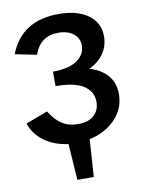

<svg xmlns="http://www.w3.org/2000/svg" viewBox="-94 -731 750 991"><g transform="rotate(-10 281.5 -235.0)"><path d="M329 -1 316 195H230L217 5Q145 -4 93 -41.5Q41 -79 22 -137L137 -180Q165 -133 200.5 -110.5Q236 -88 284 -88Q339 -88 368 -114.5Q397 -141 397 -185Q397 -238 350.5 -269.5Q304 -301 203 -301V-377Q286 -377 329.5 -407Q373 -437 373 -484Q373 -523 343 -546.5Q313 -570 264 -570Q169 -570 137 -477L24 -500Q88 -665 282 -665Q380 -665 437 -624Q494 -583 494 -511Q494 -460 466 -420.5Q438 -381 390 -359Q452 -341 485 -301.5Q518 -262 518 -204Q518 -129 465.5 -74Q413 -19 329 -1Z"/></g></svg>

Font: Ysabeau SC
Style: Bold
Weight: 700
Designer: Christian Thalmann (Catharsis Fonts)
Version: Version 0.003